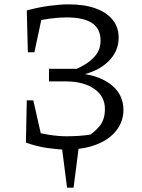

<svg xmlns="http://www.w3.org/2000/svg" viewBox="-20 -679 653 882"><path d="M282 8Q247 8 198 1Q149 -6 99 -24L114 -80Q165 -66 207 -59.5Q249 -53 286 -53Q315 -53 344.5 -55Q374 -57 403 -62L379 -50Q413 -70 437.5 -100Q462 -130 462 -178Q462 -236 414 -270Q366 -304 287 -305H205V-363H352L293 -347Q333 -361 366.5 -380.5Q400 -400 421 -427Q442 -454 442 -492Q442 -547 403 -573Q364 -599 286 -599Q251 -599 209 -593.5Q167 -588 120 -577L103 -631Q158 -646 208 -652.5Q258 -659 296 -659Q368 -659 419 -640.5Q470 -622 497.5 -588Q525 -554 525 -506Q525 -442 476.5 -395.5Q428 -349 346 -333L348 -342Q441 -331 494 -287Q547 -243 547 -174Q547 -121 514.5 -79.5Q482 -38 423 -15Q364 8 282 8ZM99 -24 103 -218H133L177 -24ZM108 -439 103 -631H179L138 -439ZM288 183 262 -20H344L318 183Z"/></svg>

Font: Piazzolla 24pt
Style: Regular
Weight: 400
Designer: Juan Pablo del Peral
Foundry: Huerta Tipografica
Version: Version 2.005